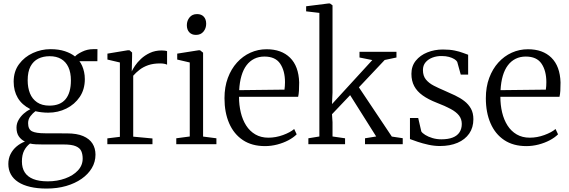

<svg xmlns="http://www.w3.org/2000/svg" viewBox="-20 -839 3308 1117"><path d="M251 258Q197.5 258 155.8 248.2Q114 238.5 85.8 220Q57.5 201.5 43 175Q28.5 148.5 28.5 115Q28.5 83 41.5 57.2Q54.5 31.5 76.5 13Q98.5 -5.5 125 -15.5Q102.5 -26.5 89.2 -46Q76 -65.5 76 -96.5Q76 -120 87.8 -140.8Q99.5 -161.5 117.8 -177.8Q136 -194 156.5 -204Q107.5 -229 83.5 -269.5Q59.5 -310 59.5 -364Q59.5 -423.5 90.8 -465.8Q122 -508 171.2 -530.5Q220.5 -553 273.5 -553Q322 -553 357.8 -541Q393.5 -529 416.5 -510.5Q427.5 -523.5 457.8 -538.2Q488 -553 521.5 -553H547L546.5 -483H442Q451 -471.5 458 -455.5Q465 -439.5 469.2 -420.2Q473.5 -401 473.5 -378.5Q473.5 -319 444 -275.2Q414.5 -231.5 366 -207.5Q317.5 -183.5 260.5 -183.5Q241 -183.5 222 -185.8Q203 -188 186 -192Q170.5 -180.5 157 -163Q143.5 -145.5 143.5 -122.5Q143.5 -86.5 166.5 -75Q189.5 -63.5 242.5 -63.5L369.5 -63Q427.5 -63 464 -47.2Q500.5 -31.5 518 -3.8Q535.5 24 535.5 60.5Q535.5 103 514.2 138.8Q493 174.5 454.8 201.2Q416.5 228 364.8 243Q313 258 251 258ZM258 216Q313 216 359.2 199.2Q405.5 182.5 433.2 152.8Q461 123 461 83.5Q461 59 453 40.5Q445 22 421.2 11.8Q397.5 1.5 350.5 1.5H229.5Q207 1.5 188 0.5Q169 -0.5 154.5 -4Q133 12.5 120.2 37.5Q107.5 62.5 107.5 100.5Q107.5 138 123.8 163.5Q140 189 173.2 202.5Q206.5 216 258 216ZM267.5 -224.5Q330.5 -224.5 361.5 -262Q392.5 -299.5 392.5 -371Q392.5 -417 377.8 -448.5Q363 -480 335.5 -496Q308 -512 269 -512Q231.5 -512 202.8 -497.8Q174 -483.5 157.5 -452.8Q141 -422 141 -371.5Q141 -329.5 154.2 -296.2Q167.5 -263 195.8 -243.8Q224 -224.5 267.5 -224.5Z M604.5 0V-34L677.5 -43V-475.5L605 -492.5V-527L722.5 -546.5H733.5L748.5 -533.5V-509.5L746.5 -423L748 -426.5Q752.5 -437 765.5 -456.5Q778.5 -476 800.2 -496.5Q822 -517 852.2 -531.2Q882.5 -545.5 920.5 -545.5Q933 -545.5 940.2 -544.2Q947.5 -543 952 -541.5V-462.5Q948.5 -465 937.8 -467.5Q927 -470 911.5 -470Q871.5 -470 842.2 -459.8Q813 -449.5 791.8 -433Q770.5 -416.5 755 -398.5V-44L867 -33.5V0Z M1005.5 0V-34.5L1084 -45V-475.5L1011 -492.5V-527L1135 -546.5H1144L1161.5 -532.5V-44.5L1239 -34.5V0ZM1119.5 -636Q1095.5 -636 1081.2 -651.2Q1067 -666.5 1067 -692.5Q1067 -718.5 1082.8 -737.8Q1098.5 -757 1126 -757H1127Q1151.5 -757 1165.5 -742Q1179.5 -727 1179.5 -700.5Q1179.5 -674.5 1163.8 -655.2Q1148 -636 1120.5 -636Z M1521.5 11Q1445.5 11 1393 -24Q1340.5 -59 1313.2 -121.8Q1286 -184.5 1286 -267.5Q1286 -333 1305.5 -385.5Q1325 -438 1358.8 -475.2Q1392.5 -512.5 1436.8 -532.5Q1481 -552.5 1531 -552.5Q1617.5 -552.5 1667.5 -503.2Q1717.5 -454 1720.5 -359.5Q1720.5 -330.5 1719.2 -310.8Q1718 -291 1714.5 -276H1370.5Q1370.5 -228 1380.8 -185Q1391 -142 1412 -109Q1433 -76 1465.5 -57Q1498 -38 1541.5 -38Q1584.5 -38 1626.8 -53.5Q1669 -69 1691.5 -88.5L1706 -57.5Q1687 -38.5 1657.8 -23Q1628.5 -7.5 1593 1.8Q1557.5 11 1521.5 11ZM1371.5 -314.5 1635 -317.5Q1636.5 -326.5 1637.2 -339Q1638 -351.5 1638 -361Q1638 -427 1610 -468.5Q1582 -510 1518.5 -510Q1485.5 -510 1459.2 -497Q1433 -484 1414.2 -459.2Q1395.5 -434.5 1384.8 -398Q1374 -361.5 1371.5 -314.5Z M1774 0V-34.5L1838 -45V-764L1761 -773V-802.5L1892 -819H1899.5L1914.5 -808V-301L1911.5 -233.5L2146 -489.5L2071.5 -504.5V-537.5H2286.5V-504.5L2218 -490L2068 -331L2259.5 -44.5L2323 -35V0H2103.5V-34.5L2168.5 -45L2017 -285.5L1911.5 -174.5L1914.5 -128V-45L1987.5 -34.5V0Z M2539.5 10.5Q2506.5 10.5 2472.2 3Q2438 -4.5 2409.5 -14.2Q2381 -24 2365 -30V-152.5H2413L2431 -74.5Q2436.5 -65 2454 -54Q2471.5 -43 2496 -35.8Q2520.5 -28.5 2547.5 -28.5Q2587.5 -28.5 2614 -39Q2640.5 -49.5 2653.5 -69.8Q2666.5 -90 2666.5 -118Q2666.5 -146 2650.5 -166.8Q2634.5 -187.5 2602.2 -205Q2570 -222.5 2521.5 -241Q2471.5 -260.5 2438.8 -284Q2406 -307.5 2389.8 -338Q2373.5 -368.5 2373.5 -409.5Q2373.5 -454.5 2399 -486Q2424.5 -517.5 2466.2 -534.2Q2508 -551 2556.5 -551Q2596.5 -551 2625.2 -545Q2654 -539 2673.2 -531.5Q2692.5 -524 2703.5 -520.5V-405H2660.5L2640 -479Q2635.5 -487.5 2623 -495.2Q2610.5 -503 2592 -508Q2573.5 -513 2550 -513Q2521 -513.5 2496 -504Q2471 -494.5 2455.8 -476.5Q2440.5 -458.5 2440.5 -431.5Q2440.5 -397.5 2458 -376.2Q2475.5 -355 2503.8 -340.5Q2532 -326 2564 -312.5Q2596.5 -298.5 2627 -284Q2657.5 -269.5 2681.5 -251Q2705.5 -232.5 2719.8 -207Q2734 -181.5 2734 -145.5Q2734 -97 2709.8 -62Q2685.5 -27 2641.8 -8.2Q2598 10.5 2539.5 10.5Z M3042 11Q2966 11 2913.5 -24Q2861 -59 2833.8 -121.8Q2806.5 -184.5 2806.5 -267.5Q2806.5 -333 2826 -385.5Q2845.5 -438 2879.2 -475.2Q2913 -512.5 2957.2 -532.5Q3001.5 -552.5 3051.5 -552.5Q3138 -552.5 3188 -503.2Q3238 -454 3241 -359.5Q3241 -330.5 3239.8 -310.8Q3238.5 -291 3235 -276H2891Q2891 -228 2901.2 -185Q2911.5 -142 2932.5 -109Q2953.5 -76 2986 -57Q3018.5 -38 3062 -38Q3105 -38 3147.2 -53.5Q3189.5 -69 3212 -88.5L3226.5 -57.5Q3207.5 -38.5 3178.2 -23Q3149 -7.5 3113.5 1.8Q3078 11 3042 11ZM2892 -314.5 3155.5 -317.5Q3157 -326.5 3157.8 -339Q3158.5 -351.5 3158.5 -361Q3158.5 -427 3130.5 -468.5Q3102.5 -510 3039 -510Q3006 -510 2979.8 -497Q2953.5 -484 2934.8 -459.2Q2916 -434.5 2905.2 -398Q2894.5 -361.5 2892 -314.5Z"/></svg>

Font: Merriweather 60pt Light
Style: Regular
Weight: 300
Version: Version 2.100